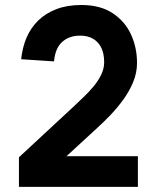

<svg xmlns="http://www.w3.org/2000/svg" viewBox="-20 -728 610 748"><path d="M190.5 -488.8 62.5 -497.2Q67 -542.2 83.2 -580.8Q99.5 -619.2 128.8 -647.9Q158 -676.5 200 -692.5Q242 -708.5 297.2 -708.5Q370.8 -708.5 418.9 -676.6Q467 -644.8 490.4 -593.6Q513.8 -542.5 513.8 -482.8Q513.8 -444.5 498.9 -408.5Q484 -372.5 460.6 -340.2Q437.2 -308 410.5 -280.1Q383.8 -252.2 359.5 -230.2L239.2 -119.5H517.2V0H53.8V-115.2L270.2 -316Q286.5 -331.5 306.2 -350.4Q326 -369.2 344.1 -390.8Q362.2 -412.2 374 -436.5Q385.8 -460.8 385.8 -485.5Q385.8 -518.5 374.9 -541.4Q364 -564.2 342.9 -576.8Q321.8 -589.2 292.2 -589.2Q250 -589.2 222.6 -565Q195.2 -540.8 190.5 -488.8Z"/></svg>

Font: Haskoy
Style: Regular
Weight: 400
Designer: Ertekin Erdin
Foundry: Ertekin Erdin
Version: Version 1.500